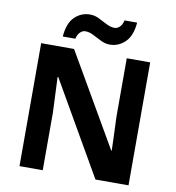

<svg xmlns="http://www.w3.org/2000/svg" viewBox="-97 -1012 1008 1098"><g transform="rotate(10 406.5 -462.5)"><path d="M723 0H531L220 -540H216Q218 -489 220.5 -438Q223 -387 225 -336V0H90V-714H281L591 -179H594Q593 -212 592 -245Q591 -278 589.5 -310.5Q588 -343 587 -376V-714H723ZM205 -773Q211 -851 248.5 -887.5Q286 -924 338 -924Q365 -924 390.5 -911Q416 -898 440.5 -885.5Q465 -873 488 -873Q503 -873 517 -886Q531 -899 537 -925H610Q604 -848 566 -811Q528 -774 477 -774Q451 -774 425.5 -786.5Q400 -799 375.5 -812Q351 -825 327 -825Q312 -825 298 -812Q284 -799 278 -773Z"/></g></svg>

Font: Noto Naskh Arabic
Style: Regular
Weight: 400
Designer: Monotype Design Team, David Williams, Mohamad Dakak and Nizar Qandah
Foundry: Monotype Imaging Inc.
Version: Version 2.013